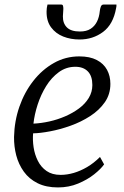

<svg xmlns="http://www.w3.org/2000/svg" viewBox="-20 -811 544 841"><path d="M436 -91Q422 -71 392.5 -47.5Q363 -24 322.2 -7Q281.5 10 234 10Q182 10 144.8 -8.5Q107.5 -27 84.5 -59Q61.5 -91 51.2 -130.2Q41 -169.5 41.5 -211Q43 -280.5 65 -343.8Q87 -407 125.8 -456.5Q164.5 -506 215.8 -535Q267 -564 327.5 -564Q373.5 -564 403.8 -548.2Q434 -532.5 448.8 -505.2Q463.5 -478 463.5 -443.5Q463.5 -398 439 -363Q414.5 -328 375 -302.5Q335.5 -277 289.5 -260.5Q243.5 -244 199.8 -235.8Q156 -227.5 125 -227Q122.5 -197.5 127.2 -165.8Q132 -134 145.8 -106.5Q159.5 -79 184 -62Q208.5 -45 245.5 -45Q273.5 -45 302.8 -53.5Q332 -62 361.5 -79.2Q391 -96.5 418 -123.5ZM310 -518.5Q270 -518.5 237.8 -495Q205.5 -471.5 182.2 -434Q159 -396.5 145 -353.2Q131 -310 126.5 -269.5Q160 -271 196 -279Q232 -287 265.5 -301.5Q299 -316 326 -336Q353 -356 368.8 -382Q384.5 -408 384.5 -438.5Q384.5 -478 364.8 -498.2Q345 -518.5 310 -518.5ZM248.5 -791Q254.5 -791 256 -785.5Q257.5 -780 257.5 -772Q257.5 -765 256.5 -755.8Q255.5 -746.5 255.5 -739.5Q255 -709 273 -691Q291 -673 330 -673Q358.5 -673 376.5 -684.5Q394.5 -696 404.5 -715.8Q414.5 -735.5 417 -761.5Q418 -772 421.5 -781.5Q425 -791 433 -791H490Q490 -787.5 490 -783.8Q490 -780 488.5 -775Q476 -704.5 431.5 -671.2Q387 -638 328.5 -638Q289.5 -638 256.8 -651Q224 -664 203.8 -691.2Q183.5 -718.5 184 -760.5Q184 -768 185 -775.8Q186 -783.5 188 -791Z"/></svg>

Font: Merriweather 28pt Light
Style: Italic
Weight: 300
Italic angle: -7.8°
Version: Version 2.101